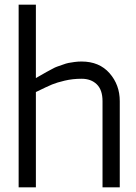

<svg xmlns="http://www.w3.org/2000/svg" viewBox="-20 -804 584 824"><path d="M60 0V-784H134V-469Q137 -470 156 -481.5Q175 -493 179.5 -495Q184 -497 201 -506.5Q218 -516 225 -518Q232 -520 248 -526Q264 -532 274.5 -534Q285 -536 300 -538Q315 -540 330 -540Q406 -540 450 -490Q494 -440 494 -370V0H420V-370Q420 -418 395.5 -442Q371 -466 330 -466Q292 -466 258 -458Q224 -450 203.5 -441.5Q183 -433 134 -409V0Z"/></svg>

Font: Mina
Style: Regular
Weight: 400
Version: Version 1.000